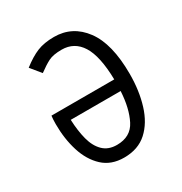

<svg xmlns="http://www.w3.org/2000/svg" viewBox="-130 -617 687 723"><g transform="rotate(-30 213.0 -255.0)"><path d="M45 -230Q45 -240 45.5 -249.5Q46 -259 47 -266H320Q318 -368 288.5 -415Q259 -462 204 -462Q167 -462 146.5 -451.5Q126 -441 99 -421L63 -465Q99 -493 129.5 -505.5Q160 -518 203 -518Q283 -518 332 -452Q381 -386 381 -255Q381 -182 362.5 -122Q344 -62 305.5 -27Q267 8 206 8Q150 8 114.5 -25Q79 -58 62 -112Q45 -166 45 -230ZM206 -47Q266 -47 290.5 -95Q315 -143 319 -216H102Q104 -167 114 -129Q124 -91 146.5 -69Q169 -47 206 -47Z"/></g></svg>

Font: Radio Canada Condensed Light
Style: Regular
Weight: 300
Width: 3
Designer: Charles Daoud, Etienne Aubert Bonn, Alexandre Saumier Demers, Jacques Le Bailly
Foundry: Radio-Canada
Version: Version 2.104; ttfautohint (v1.8.4.7-5d5b);gftools[0.9.28.de